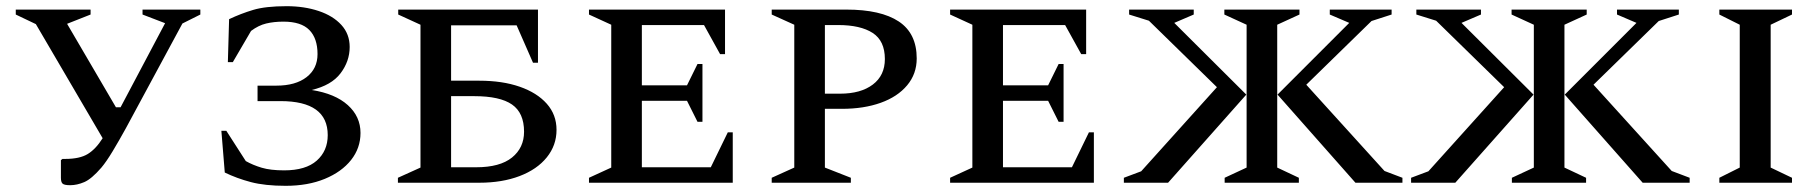

<svg xmlns="http://www.w3.org/2000/svg" viewBox="-20 -591 5880 621"><path d="M308 -49Q276 -12 252.5 -2Q229 8 207 8Q188 8 182.5 3Q177 -2 177 -16V-73L182 -77H191Q238 -77 264 -93Q290 -109 312 -144L96 -513L31 -544V-560H273V-544L197 -514L355 -244H370L514 -516L441 -544V-560H628V-544L570 -515L387 -176Q365 -136 344.5 -102Q324 -68 308 -49Z M907 -571Q964 -571 1010.5 -555.5Q1057 -540 1084 -510.5Q1111 -481 1111 -439Q1111 -393 1081.5 -354Q1052 -315 988 -300Q1064 -288 1105 -251Q1146 -214 1146 -161Q1146 -112 1115.5 -73.5Q1085 -35 1030.5 -12.5Q976 10 904 10Q837 10 791.5 -2Q746 -14 707 -33L696 -168H712L775 -70Q798 -57 826.5 -48.5Q855 -40 899 -40Q969 -40 1004.5 -71.5Q1040 -103 1040 -154Q1040 -264 887 -264H813V-314H874Q936 -314 971.5 -341.5Q1007 -369 1007 -416Q1007 -467 980.5 -494Q954 -521 897 -521Q866 -521 841 -515Q816 -509 792 -491L733 -390H717L721 -529Q759 -547 799 -559Q839 -571 907 -571Z M1530 0H1267V-16L1340 -49V-511L1268 -544V-560H1720V-388H1704L1651 -509H1439V-330H1530Q1605 -330 1661 -310.5Q1717 -291 1748.5 -255.5Q1780 -220 1780 -171Q1780 -121 1748.5 -82Q1717 -43 1660.5 -21.5Q1604 0 1530 0ZM1514 -280H1439V-50H1520Q1597 -50 1636 -81.5Q1675 -113 1675 -165Q1675 -226 1636 -253Q1597 -280 1514 -280Z M1885 0V-16L1957 -49V-511L1885 -544V-560H2325V-416H2309L2257 -510H2056V-315H2202L2236 -384H2252V-197H2236L2202 -265H2056V-50H2279L2334 -163H2350V0Z M2476 0V-16L2549 -49V-511L2476 -544V-560H2717Q2829 -560 2887 -521.5Q2945 -483 2945 -402Q2945 -352 2914 -315Q2883 -278 2828.5 -258.5Q2774 -239 2703 -239H2648V-49L2732 -16V0ZM2648 -510V-288H2697Q2764 -288 2803 -317.5Q2842 -347 2842 -400Q2842 -459 2802.5 -484.5Q2763 -510 2691 -510Z M3053 0V-16L3125 -49V-511L3053 -544V-560H3493V-416H3477L3425 -510H3224V-315H3370L3404 -384H3420V-197H3404L3370 -265H3224V-50H3447L3502 -163H3518V0Z M3941 0V-16L4012 -49V-511L3940 -544V-560H4183V-544L4111 -511V-49L4181 -16V0ZM4112 -285 4344 -517 4281 -544V-560H4481V-544L4416 -523L4205 -317L4458 -38L4516 -16V0H4364ZM4011 -285 3758 0H3615V-16L3671 -37L3916 -309L3696 -524L3632 -544V-560H3841V-544L3778 -517Z M4870 0V-16L4941 -49V-511L4869 -544V-560H5112V-544L5040 -511V-49L5110 -16V0ZM5041 -285 5273 -517 5210 -544V-560H5410V-544L5345 -523L5134 -317L5387 -38L5445 -16V0H5293ZM4940 -285 4687 0H4544V-16L4600 -37L4845 -309L4625 -524L4561 -544V-560H4770V-544L4707 -517Z M5541 0V-16L5607 -49V-511L5541 -544V-560H5776V-544L5707 -511V-49L5776 -16V0Z"/></svg>

Font: Spectral SC Medium
Style: Regular
Weight: 500
Designer: Jean-Baptiste Levee
Foundry: Production Type
Version: Version 2.001